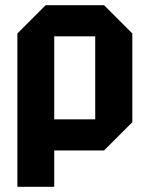

<svg xmlns="http://www.w3.org/2000/svg" viewBox="-20 -580 572 740"><path d="M47 140V-451L156 -560H381L490 -451V-109L381 0H189V140ZM347 -440H189V-120H347Z"/></svg>

Font: Tektur SemiCondensed SemiBold
Style: Regular
Weight: 600
Width: 4
Designer: Adam Jagosz
Foundry: Adam Jagosz
Version: Version 1.005;gftools[0.9.30]